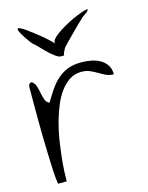

<svg xmlns="http://www.w3.org/2000/svg" viewBox="-108 -780 641 834"><g transform="rotate(-15 213.0 -362.5)"><path d="M36.1 -303.7V-446.3Q36.1 -452.1 37.1 -456.5Q38.1 -460.9 41 -464.4Q43.9 -467.8 50.8 -468.8Q64.5 -460 69.3 -443.8Q74.2 -427.7 77.1 -411.6Q80.1 -395.5 85.4 -381.3Q90.8 -367.2 103.5 -362.3Q120.1 -390.6 136.7 -415Q153.3 -439.5 174.3 -458Q195.3 -476.6 220.7 -486.3Q246.1 -496.1 281.2 -496.1Q301.8 -496.1 323.7 -492.2Q345.7 -488.3 363.8 -478.5Q381.8 -468.8 393.6 -451.7Q405.3 -434.6 405.3 -409.2Q385.7 -409.2 370.6 -416.5Q355.5 -423.8 340.8 -432.6Q326.2 -441.4 309.6 -448.7Q293 -456.1 270.5 -456.1Q241.2 -456.1 217.8 -440.9Q194.3 -425.8 175.8 -400.4Q157.2 -375 143.6 -341.8Q129.9 -308.6 119.6 -271.5Q109.4 -234.4 103.5 -196.8Q97.7 -159.2 93.8 -124.5Q89.8 -89.8 88.4 -60.5Q86.9 -31.2 86.9 -12.7H47.9Q43.9 -39.1 42 -73.7Q40 -108.4 39.1 -147Q38.1 -185.5 37.1 -225.6Q36.1 -265.6 36.1 -303.7ZM96.7 -630.9Q72.3 -663.1 62 -681.2Q51.8 -699.2 52.2 -705.6Q52.7 -711.9 61.5 -708.5Q70.3 -705.1 84 -695.8Q97.7 -686.5 114.7 -673.3Q131.8 -660.2 148.4 -646.5Q165 -632.8 177.7 -620.1Q188.5 -610.4 194.3 -603.5Q190.4 -610.4 195.3 -619.1Q202.1 -629.9 218.3 -642.1Q234.4 -654.3 255.9 -666.5Q277.3 -678.7 298.3 -688.5Q319.3 -698.2 337.4 -704.6Q355.5 -710.9 363.3 -711.9Q371.1 -712.9 366.2 -706.1Q361.3 -699.2 337.9 -683.6Q330.1 -676.8 314 -661.1Q297.9 -645.5 281.2 -628.4Q264.6 -611.3 251 -597.7Q237.3 -584 232.4 -578.1Q230.5 -576.2 228.5 -572.3L223.6 -562.5Q220.7 -557.6 219.2 -552.2Q217.8 -546.9 217.8 -544.9Q215.8 -543.9 210.4 -543.9Q205.1 -543.9 202.1 -543.9Q193.4 -543.9 176.8 -556.2Q160.2 -568.4 144.5 -584.5Q128.9 -600.6 115.2 -614.3Q101.6 -627.9 96.7 -630.9Z"/></g></svg>

Font: The Girl Next Door
Style: Regular
Weight: 400
Designer: Kimberly Geswein
Foundry: Kimberly Geswein
Version: Version 1.002 2010